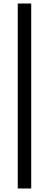

<svg xmlns="http://www.w3.org/2000/svg" viewBox="-20 -826 278 1092"><path d="M157.5 246H81V-806H157.5Z"/></svg>

Font: Space Grotesk Variable Light
Style: Regular
Weight: 300
Designer: Florian Karsten
Foundry: Florian Karsten
Version: Version 2.000